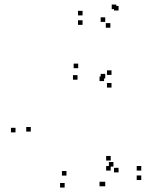

<svg xmlns="http://www.w3.org/2000/svg" viewBox="-20 -801 660 842"><path d="M441.5 16V-4H421.5V16ZM599.5 -11.5V-31.5H579.5V-11.5ZM599.5 -53V-73H579.5V-53ZM477.5 -70.5V-90.5H457.5V-70.5ZM500 -45V-65H480V-45ZM500 -755V-775H480V-755ZM490 -761V-781H470V-761ZM342 -733.5V-753.5H322V-733.5ZM342 -692V-712H322V-692ZM464 -679.5V-699.5H444V-679.5ZM441.5 -705V-725H421.5V-705ZM441.5 -457V-477H421.5V-457ZM436.5 -445.5V-465.5H416.5V-445.5ZM436.5 16V-4H416.5V16ZM48 -220.5V-240.5H28V-220.5ZM263.5 21.5V1.5H243.5V21.5ZM465.5 -53V-73H445.5V-53ZM465.5 -97V-117H445.5V-97ZM271.5 -31V-51H251.5V-31ZM115 -224V-244H95V-224ZM320 -451.5V-471.5H300V-451.5ZM469 -417V-437H449V-417ZM469 -472.5V-492.5H449V-472.5ZM323 -502V-522H303V-502Z"/></svg>

Font: Monaspace Xenon Dots Var
Style: Regular
Weight: 400
Designer: Riley Cran and the Lettermatic Team
Version: Version 1.100 (Monaspace Xenon Dots)